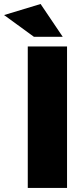

<svg xmlns="http://www.w3.org/2000/svg" viewBox="-71 -930 418 950"><path d="M66.4 0Q115.2 0 260.7 0Q260.7 -174.8 260.7 -700.2Q211.9 -700.2 66.4 -700.2Q66.4 -656.2 66.4 -524.4Q66.4 -393.6 66.4 0ZM129.9 -910.2Q85 -896.5 -50.8 -855.5Q-13.7 -828.1 96.7 -748Q132.8 -748 239.3 -748Q211.9 -788.1 129.9 -910.2Z"/></svg>

Font: Big-Shock
Style: Black
Weight: 400